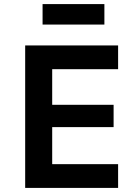

<svg xmlns="http://www.w3.org/2000/svg" viewBox="-20 -918 680 938"><path d="M235 -580V-406H535V-297H235V-116H557V0H103V-696H557V-580ZM490 -898V-798H188V-898Z"/></svg>

Font: AmikoBold
Style: Bold
Weight: 700
Designer: Pablo Impallari, Rodrigo Fuenzalida, Andres Torresi
Foundry: Impallari Type
Version: Version 1.000; ttfautohint (v1.3)